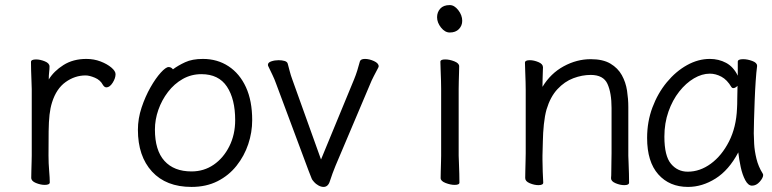

<svg xmlns="http://www.w3.org/2000/svg" viewBox="-20 -718 3040 756"><path d="M105 -367Q105 -377 104 -398Q103 -419 102.5 -441Q102 -463 102 -474Q102 -484 122 -484Q138 -484 156.5 -476.5Q175 -469 175 -456Q175 -446 173.5 -434Q172 -422 172 -405Q192 -438 230 -462Q268 -486 320 -486Q350 -486 376 -476Q402 -466 418.5 -452Q435 -438 435 -426Q435 -410 423.5 -392Q412 -374 399 -374Q391 -374 385 -384Q375 -403 353.5 -412Q332 -421 317 -421Q275 -421 238.5 -395Q202 -369 185 -315Q178 -293 175 -266Q172 -239 171.5 -201Q171 -163 171 -106Q171 -75 173.5 -46Q176 -17 176 0Q176 10 156 10Q140 10 121.5 2.5Q103 -5 103 -18Q103 -26 103.5 -44.5Q104 -63 104.5 -81Q105 -99 105 -106Z M661 -445Q681 -460 709 -473Q737 -486 779 -486Q836 -486 880 -457Q924 -428 948.5 -374.5Q973 -321 973 -245Q973 -197 957.5 -150.5Q942 -104 911.5 -65.5Q881 -27 836.5 -4.5Q792 18 734 18Q634 18 578.5 -42.5Q523 -103 523 -207Q523 -251 537.5 -294.5Q552 -338 572.5 -374Q593 -410 613 -432Q633 -454 644 -454Q654 -454 661 -445ZM734 -43Q783 -43 821.5 -69.5Q860 -96 883 -142Q906 -188 906 -245Q906 -328 873.5 -377Q841 -426 773 -426Q733 -426 699.5 -407Q666 -388 641.5 -356Q617 -324 603.5 -285.5Q590 -247 590 -208Q590 -126 627.5 -84.5Q665 -43 734 -43Z M1374 -405Q1381 -422 1386.5 -439.5Q1392 -457 1397 -476Q1400 -486 1417 -486Q1434 -486 1452.5 -477.5Q1471 -469 1471 -457Q1471 -455 1469 -451Q1462 -438 1452 -418.5Q1442 -399 1437 -386L1301 -65Q1295 -51 1289.5 -35.5Q1284 -20 1279 -5Q1272 18 1254 18Q1244 18 1233.5 12Q1223 6 1217 -1Q1209 -9 1206 -18Q1203 -27 1195 -46L1067 -389Q1061 -406 1053 -422.5Q1045 -439 1036 -458Q1035 -460 1035 -463Q1035 -472 1048.5 -476.5Q1062 -481 1077 -481Q1090 -481 1100.5 -478Q1111 -475 1113 -467Q1116 -456 1120.5 -438.5Q1125 -421 1131 -405L1244 -90Z M1800 -636Q1800 -617 1787 -603.5Q1774 -590 1751 -590Q1732 -590 1716.5 -609.5Q1701 -629 1701 -650Q1701 -670 1713.5 -684Q1726 -698 1751 -698Q1769 -698 1784.5 -678Q1800 -658 1800 -636ZM1717 -368Q1717 -378 1716.5 -399Q1716 -420 1715 -442Q1714 -464 1714 -475Q1714 -484 1733 -484Q1750 -484 1769 -476.5Q1788 -469 1788 -457Q1788 -449 1787.5 -432.5Q1787 -416 1786.5 -398Q1786 -380 1786 -368V-105Q1786 -99 1787 -78Q1788 -57 1788.5 -34Q1789 -11 1789 1Q1789 10 1770 10Q1754 10 1734.5 2.5Q1715 -5 1715 -17Q1715 -25 1715.5 -43.5Q1716 -62 1716.5 -80Q1717 -98 1717 -105Z M2386 -17Q2387 -25 2387 -44Q2387 -63 2387.5 -83.5Q2388 -104 2388 -115V-293Q2388 -352 2372 -387.5Q2356 -423 2306 -423Q2272 -423 2237.5 -410Q2203 -397 2175 -367Q2147 -337 2132 -287Q2125 -262 2121.5 -228.5Q2118 -195 2117.5 -162Q2117 -129 2116 -105V-89Q2116 -65 2117 -42Q2118 -19 2119 1Q2119 11 2100 11Q2084 11 2066 3.5Q2048 -4 2048 -17Q2048 -25 2048.5 -46Q2049 -67 2049.5 -87.5Q2050 -108 2050 -115V-364Q2050 -374 2049.5 -395Q2049 -416 2048 -438Q2047 -460 2047 -471Q2047 -481 2066 -481Q2082 -481 2100 -473.5Q2118 -466 2118 -453Q2118 -453 2117.5 -439Q2117 -425 2116.5 -407Q2116 -389 2116 -376Q2148 -429 2199.5 -457Q2251 -485 2306 -485Q2354 -485 2383.5 -467.5Q2413 -450 2428.5 -422Q2444 -394 2449 -361Q2454 -328 2454 -297V-105Q2454 -99 2455 -78Q2456 -57 2456.5 -34Q2457 -11 2457 1Q2457 11 2438 11Q2422 11 2404 3.5Q2386 -4 2386 -16Z M2961 -457Q2958 -435 2955.5 -398.5Q2953 -362 2951.5 -321.5Q2950 -281 2949 -246Q2948 -211 2948 -193Q2948 -179 2949.5 -151.5Q2951 -124 2958.5 -93Q2966 -62 2983 -35Q2985 -31 2985 -29Q2985 -18 2971.5 -2.5Q2958 13 2941 13Q2926 13 2914.5 -8.5Q2903 -30 2896.5 -60.5Q2890 -91 2887 -118Q2850 -48 2797.5 -15Q2745 18 2689 18Q2616 18 2572 -31.5Q2528 -81 2528 -175Q2528 -239 2549 -295Q2570 -351 2605.5 -394Q2641 -437 2685 -461.5Q2729 -486 2775 -486Q2810 -486 2839 -470.5Q2868 -455 2885 -420V-475Q2885 -485 2906 -485Q2923 -485 2942 -478Q2961 -471 2961 -459ZM2884 -380Q2875 -371 2867 -371Q2863 -371 2860 -375Q2843 -404 2820.5 -416Q2798 -428 2775 -428Q2744 -428 2712.5 -409.5Q2681 -391 2654.5 -357.5Q2628 -324 2612 -278.5Q2596 -233 2596 -180Q2596 -104 2622 -73Q2648 -42 2688 -42Q2736 -42 2779 -73.5Q2822 -105 2850.5 -161Q2879 -217 2882 -291Q2883 -305 2883 -330Q2883 -355 2884 -380Z"/></svg>

Font: Moon Stars Kai HW
Style: Regular
Weight: 400
Designer: GuiWonder
Version: Version 1.101